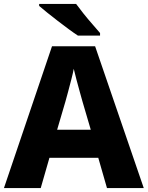

<svg xmlns="http://www.w3.org/2000/svg" viewBox="-20 -951 747 971"><path d="M521 0 477 -153H230L186 0H0L243 -717H461L707 0ZM397 -438Q392 -456 383.5 -486.5Q375 -517 366.5 -549Q358 -581 353 -603Q349 -581 340.5 -548.5Q332 -516 324 -485.5Q316 -455 311 -438L269 -295H439ZM365 -931Q381 -909 403 -881.5Q425 -854 447.5 -828.5Q470 -803 486 -784V-771H374Q354 -784 327.5 -803.5Q301 -823 272.5 -845Q244 -867 219 -887Q194 -907 178 -921V-931Z"/></svg>

Font: Noto Sans Sinhala ExtraBold
Style: Regular
Weight: 800
Designer: Jelle Bosma - Monotype Design Team
Foundry: Monotype Imaging Inc.
Version: Version 2.006; ttfautohint (v1.8.4.7-5d5b)